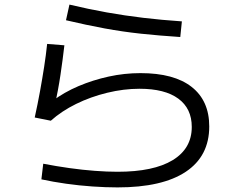

<svg xmlns="http://www.w3.org/2000/svg" viewBox="-20 -787 1040 835"><path d="M491 28Q440 28 382 24Q324 20 267.5 12Q211 4 160 -7L168 -75Q225 -64 282 -56Q339 -48 392.5 -44Q446 -40 491 -40Q648 -40 731 -90.5Q814 -141 814 -235Q814 -315 755.5 -358Q697 -401 587 -401Q518 -401 446 -383.5Q374 -366 311 -335Q248 -304 201 -262L131 -276Q144 -335 154 -390Q164 -445 172 -496.5Q180 -548 185 -596L260 -590Q253 -529 243 -461.5Q233 -394 218 -328L207 -347Q259 -386 321.5 -412.5Q384 -439 452.5 -454Q521 -469 591 -469Q737 -469 813.5 -409Q890 -349 890 -237Q890 -108 788 -40Q686 28 491 28ZM764 -626Q672 -632 592.5 -640.5Q513 -649 434.5 -663.5Q356 -678 267 -699L282 -767Q366 -747 444.5 -733Q523 -719 603 -709.5Q683 -700 771 -694Z"/></svg>

Font: M PLUS 2 Thin
Style: Regular
Weight: 400
Version: Version 1.001